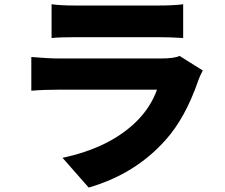

<svg xmlns="http://www.w3.org/2000/svg" viewBox="-20 -800 1040 889"><path d="M811.5 -541 918.9 -473.6Q904.3 -446.3 897.5 -425.8Q837.9 -253.9 748 -153.3Q607.4 5.9 390.6 68.4L269.5 -69.3Q490.2 -116.2 614.3 -240.2Q677.7 -303.7 707 -384.8H252Q181.6 -384.8 125 -379.9V-536.1Q205.1 -529.3 252 -529.3H727.5Q785.2 -529.3 811.5 -541ZM218.8 -624V-780.3Q261.7 -774.4 331.1 -774.4H710Q784.2 -774.4 828.1 -780.3V-624Q771.5 -627.9 708 -627.9H331.1Q258.8 -627.9 218.8 -624Z"/></svg>

Font: GenEi Gothic M Heavy
Style: Regular
Weight: 800
Designer: o_tamon (Modified); [Source Han Sans]
Ryoko NISHIZUKA  (kana & ideographs); Paul D. Hunt (Latin, Greek & Cyrillic); Wenl
Version: Version 1.1a;Original Version 1.004